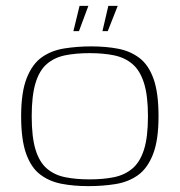

<svg xmlns="http://www.w3.org/2000/svg" viewBox="-20 -627 612 654"><path d="M281 7Q231 7 189.5 -1Q148 -9 117 -32.5Q86 -56 69 -103.5Q52 -151 52 -231Q52 -313 71 -361Q90 -409 122.5 -432Q155 -455 199 -462Q243 -469 291 -469Q341 -469 382.5 -461Q424 -453 455 -429.5Q486 -406 503 -358.5Q520 -311 520 -231Q520 -149 501 -101Q482 -53 449.5 -30Q417 -7 373.5 0Q330 7 281 7ZM285 -16Q332 -16 368.5 -23.5Q405 -31 431 -53Q457 -75 470.5 -117.5Q484 -160 484 -231Q484 -301 470.5 -344Q457 -387 431 -409Q405 -431 368.5 -438.5Q332 -446 285 -446Q238 -446 201.5 -438.5Q165 -431 139.5 -409Q114 -387 101 -344Q88 -301 88 -231Q88 -160 101 -117.5Q114 -75 139.5 -53Q165 -31 201.5 -23.5Q238 -16 285 -16ZM329 -521 349 -607H381L347 -521ZM230 -521 251 -607H281L249 -521Z"/></svg>

Font: Genos Thin ExtraLight
Style: Regular
Weight: 250
Version: Version 1.010